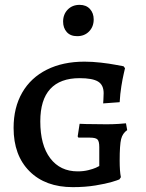

<svg xmlns="http://www.w3.org/2000/svg" viewBox="-20 -762 601 791"><path d="M36 -235Q36 -319 71.5 -380.5Q107 -442 173 -475Q239 -508 328 -508Q360 -508 395.5 -504Q431 -500 456.5 -495Q482 -490 489 -489L495 -481Q494 -476 489.5 -457Q485 -438 480 -407Q475 -376 473 -341L405 -336Q405 -340 406 -351.5Q407 -363 407 -378Q407 -412 384 -426Q361 -440 308 -440Q228 -440 187 -395.5Q146 -351 146 -262Q146 -164 187 -110Q228 -56 300 -56Q324 -56 344 -61Q364 -66 375 -71Q386 -76 389 -78V-156Q389 -180 381.5 -187.5Q374 -195 350 -195H303L300 -200L308 -252Q323 -252 335 -251L419 -250Q444 -250 468 -251.5Q492 -253 499 -254L504 -226Q485 -213 479 -189Q473 -165 473 -100Q473 -57 478 -32L472 -23Q466 -20 441 -12.5Q416 -5 373.5 2Q331 9 280 9Q167 9 101.5 -56.5Q36 -122 36 -235ZM240 -673Q240 -703 259 -722.5Q278 -742 308 -742Q335 -742 350.5 -725Q366 -708 366 -682Q366 -652 347 -632.5Q328 -613 298 -613Q270 -613 255 -630Q240 -647 240 -673Z"/></svg>

Font: Alegreya SC Medium
Style: Regular
Weight: 500
Designer: Juan Pablo del Peral
Foundry: Huerta Tipografica
Version: Version 2.007; ttfautohint (v1.6)